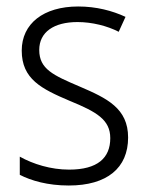

<svg xmlns="http://www.w3.org/2000/svg" viewBox="-20 -562 456 592"><path d="M375 -138C375 -228 310 -259 226 -295C144 -330 101 -349 101 -408C101 -463 146 -494 219 -494C264 -494 311 -482 346 -464L367 -510C326 -529 277 -542 221 -542C114 -542 47 -489 47 -406C47 -318 108 -288 195 -251C278 -217 320 -193 320 -136C320 -75 281 -39 193 -39C137 -39 82 -56 41 -79V-23C76 -5 127 10 192 10C310 10 375 -44 375 -138Z"/></svg>

Font: Noto Sans Ethiopic SemiCondensed Light
Style: Regular
Weight: 300
Width: 4
Designer: Monotype Design Team
Foundry: Monotype Imaging Inc.
Version: Version 2.102